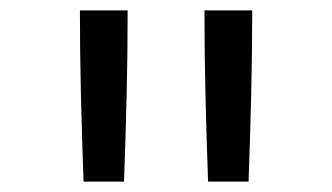

<svg xmlns="http://www.w3.org/2000/svg" viewBox="-20 -792 640 370"><path d="M381 -442Q378 -524 376 -606.5Q374 -689 374 -772H466Q466 -689 464 -606.5Q462 -524 459 -442ZM141 -442Q138 -524 136 -606.5Q134 -689 134 -772H226Q226 -689 224 -606.5Q222 -524 219 -442Z"/></svg>

Font: Nova Nerd Font
Style: Regular
Weight: 400
Designer: Belleve Invis
Foundry: Belleve Invis
Version: Version 24.1.4; ttfautohint (v1.8.4);Nerd Fonts 3.1.1